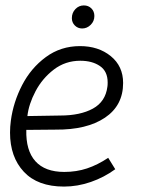

<svg xmlns="http://www.w3.org/2000/svg" viewBox="-20 -678 539 708"><path d="M17 -189Q17 -211 20 -233Q29 -301 61.5 -364Q94 -427 149 -467.5Q204 -508 275 -508Q343 -508 388.5 -471Q434 -434 434 -372Q434 -289 367 -244Q300 -199 185 -200L77 -199Q75 -123 110.5 -83.5Q146 -44 217 -44Q262 -44 301 -57Q340 -70 379 -96L405 -54Q364 -24 315 -7Q266 10 216 10Q119 10 68 -44.5Q17 -99 17 -189ZM376 -358Q377 -363 377 -374Q377 -415 348.5 -434.5Q320 -454 276 -454Q221 -454 178.5 -421.5Q136 -389 111 -341.5Q86 -294 81 -250L202 -252Q276 -252 322.5 -277.5Q369 -303 376 -358ZM245 -611Q245 -631 258 -644.5Q271 -658 289 -658Q306 -658 317 -647Q328 -636 328 -619Q328 -600 314.5 -586.5Q301 -573 283 -573Q267 -573 256 -584Q245 -595 245 -611Z"/></svg>

Font: Bellota
Style: Italic
Weight: 400
Italic angle: -7.5°
Designer: Kemie Guaida
Foundry: Kemie Guaida
Version: Version 4.001